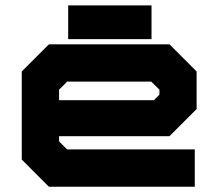

<svg xmlns="http://www.w3.org/2000/svg" viewBox="-20 -708 828 728"><path d="M622.5 -540 725.5 -437V-294.5L622.5 -191.5H204V-172L234.5 -141.5H718.5V0H165.5L62.5 -103V-437L165.5 -540ZM553.5 -398.5H234.5L204 -368V-328H563.5L584.5 -349V-368ZM238.5 -559.5V-687.5H554.5V-559.5Z"/></svg>

Font: Tourney Expanded Black
Style: Regular
Weight: 900
Width: 7
Designer: Tyler Finck
Foundry: Etcetera Type Co
Version: Version 1.010; ttfautohint (v1.8.3)